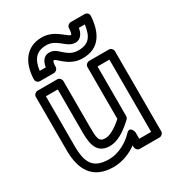

<svg xmlns="http://www.w3.org/2000/svg" viewBox="-193 -902 980 1063"><g transform="rotate(-30 297.0 -370.5)"><path d="M223 -10C121.8 -10 92 -58.9 92 -170V-487H168V-230C168 -162.6 166.1 -71 262 -71C310.3 -71 359.9 -101 414.1 -151.8C419.2 -156.5 422 -164 422 -170V-487H498V-25H422V-66C422 -66 411.3 -118.6 378.6 -82.9C346 -47.4 283.6 -10 223 -10ZM223 40C279.4 40 332 17.1 372 -11.2V0C372 10.7 381.9 25 397 25H523C533.7 25 548 15.1 548 0V-512C548 -522.7 538.1 -537 523 -537H397C386.3 -537 372 -527.1 372 -512V-181C325.1 -138.8 287 -121 262 -121C218.9 -121 218 -147.5 218 -230V-512C218 -522.7 208.1 -537 193 -537H67C56.3 -537 42 -527.1 42 -512V-170C42 -46.4 89.4 40 223 40ZM171.5 -626H132.8C141.3 -695.1 171.2 -731 234 -731C265.7 -731 285.9 -717.9 307.4 -701.6C328.6 -685.5 350.2 -662 383 -662C422.6 -662 436.3 -701.1 439.4 -724H477.5C467.6 -650.9 442.4 -617 376 -617C328.2 -617 307.1 -642.3 273.1 -671.1C260.5 -681.8 244.6 -688 228 -688C189.9 -688 175.2 -654.2 171.5 -626ZM383 -712C378.3 -712 374.1 -713.2 368.4 -717.7C359 -725.1 348.7 -733 337.6 -741.4C314.4 -759 281.7 -781 234 -781C128.9 -781 83.6 -698.4 81 -601.7C80.6 -586.8 92.7 -576 106 -576H195C205.7 -576 220 -585.9 220 -601C220 -627.4 225.4 -638 228 -638C232.7 -638 236.1 -636.9 240.9 -632.9C269.3 -608.9 306.4 -567 376 -567C485.5 -567 523.9 -649.6 530 -747.5C531 -763.9 517.9 -774 505 -774H416C405.3 -774 391 -764.1 391 -749C391 -728.8 385.9 -712 383 -712Z"/></g></svg>

Font: Fog Sans
Style: Outline
Weight: 700
Foundry: Intel Corporation
Version: Version 1.00